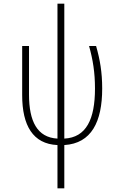

<svg xmlns="http://www.w3.org/2000/svg" viewBox="-20 -779 640 1039"><path d="M291 6V240H328V6C475 -3 533 -120 533 -300C533 -388 521 -457 500 -530H462C483 -455 494 -386 494 -300C494 -134 447 -35 328 -29V-759H291V-29C181 -35 137 -123 137 -267V-530H100V-264C100 -100 158 0 291 6Z"/></svg>

Font: Noto Sans Mono ExtraLight
Style: Regular
Weight: 200
Designer: Monotype Design Team
Foundry: Monotype Imaging Inc.
Version: Version 2.014